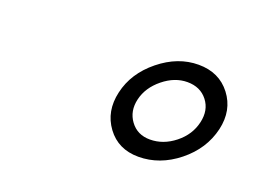

<svg xmlns="http://www.w3.org/2000/svg" viewBox="-59 -806 724 543"><g transform="rotate(20 303.0 -534.5)"><path d="M578 -535Q563 -471 508 -427Q453 -383 389 -383Q328 -383 294.5 -428.5Q261 -474 275 -535Q289 -597 344 -641.5Q399 -686 461 -686Q523 -686 557.5 -641Q592 -596 578 -535ZM448 -629Q410 -629 375.5 -601Q341 -573 332 -535Q323 -497 344 -468.5Q365 -440 403 -440Q443 -440 477.5 -467.5Q512 -495 521 -535Q530 -574 508.5 -601.5Q487 -629 448 -629Z"/></g></svg>

Font: Miedinger
Style: Italic
Weight: 400
Italic angle: -13°
Version: Version 001.000